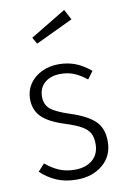

<svg xmlns="http://www.w3.org/2000/svg" viewBox="-89 -832 592 896"><g transform="rotate(-10 207.5 -384.0)"><path d="M361 -476 334 -440Q303 -465 274.5 -476.5Q246 -488 211 -488Q165 -488 136.5 -464Q108 -440 108 -398Q108 -360 133 -339Q158 -318 223 -297Q303 -271 338.5 -236.5Q374 -202 374 -140Q374 -71 325 -30Q276 11 202 11Q148 11 107 -6.5Q66 -24 32 -56L63 -90Q95 -63 127.5 -49.5Q160 -36 201 -36Q253 -36 284.5 -63Q316 -90 316 -138Q316 -170 305 -189.5Q294 -209 268 -224Q242 -239 192 -255Q116 -279 83.5 -312Q51 -345 51 -397Q51 -436 71.5 -467Q92 -498 128.5 -516Q165 -534 210 -534Q254 -534 290.5 -519.5Q327 -505 361 -476ZM306 -730 129 -646 111 -677 280 -779Z"/></g></svg>

Font: Fira Sans Condensed Light
Style: Regular
Weight: 300
Width: 3
Designer: bBox Type GmbH & Carrois Corporate GbR & Edenspiekermann AG
Foundry: bBox Type GmbH & Carrois Corporate GbR & Edenspiekermann AG
Version: Version 4.301